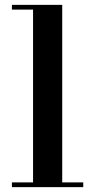

<svg xmlns="http://www.w3.org/2000/svg" viewBox="-20 -770 392 790"><path d="M236 -750V-19.5H322.5V0H29V-19.5H116V-730.5H29V-750Z"/></svg>

Font: Bodoni Moda SemiBold
Style: Regular
Weight: 600
Designer: Owen Earl
Foundry: indestructible type
Version: Version 2.005; ttfautohint (v1.8.4.7-5d5b)